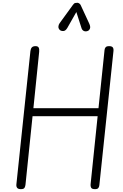

<svg xmlns="http://www.w3.org/2000/svg" viewBox="-20 -1328 863 1348"><path d="M126.5 0Q108 0 100.8 -8.8Q93.5 -17.5 95 -33L193.5 -969Q195.5 -986 203.5 -995Q211.5 -1004 230 -1004Q246 -1004 251.5 -994Q257 -984 255 -964L214.5 -568.5H671.5L714 -977Q715 -988 721.5 -996Q728 -1004 746 -1004Q765.5 -1004 772 -995Q778.5 -986 776.5 -968.5L677.5 -27.5Q676.5 -17.5 670.8 -8.8Q665 0 647.5 0Q625 0 619.8 -10.5Q614.5 -21 616 -33.5L665.5 -512H208.5L159 -32Q158 -20.5 152.5 -10.2Q147 0 126.5 0ZM594 -1110Q579 -1105 567.5 -1111.2Q556 -1117.5 552 -1131.5L516 -1243.5L453 -1132.5Q440.5 -1111 425.2 -1110.2Q410 -1109.5 400.5 -1117Q389.5 -1127.5 390 -1140.5Q390.5 -1153.5 398.5 -1165L491.5 -1293Q500 -1305.5 508.2 -1307Q516.5 -1308.5 524 -1308.5Q528.5 -1308.5 536 -1304Q543.5 -1299.5 547 -1291L606.5 -1162.5Q617 -1139.5 611.2 -1126.5Q605.5 -1113.5 594 -1110Z"/></svg>

Font: Edu NSW ACT Cursive
Style: Regular
Weight: 400
Designer: Tina and Corey Anderson, Eben Sorkin, Mirko Velimirovic
Foundry: Sorkin Type Co.
Version: Version 2.000